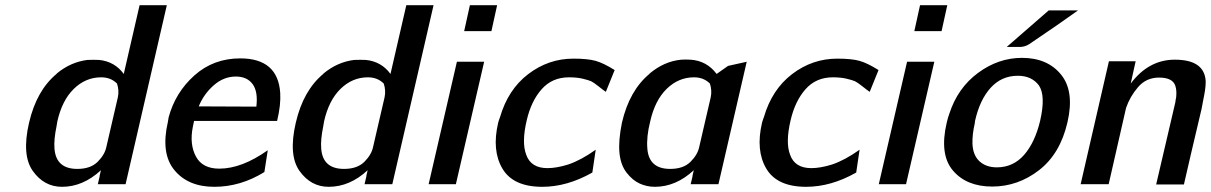

<svg xmlns="http://www.w3.org/2000/svg" viewBox="-20 -710 4667 740"><path d="M199 -426H198Q252 -471 317 -479Q341 -480 362 -479Q422 -473 457 -425L518 -690H623L464 0H357L364 -30V-32Q365 -35 365 -37L369 -54Q300 10 219 10Q150 10 106.5 -51Q63 -112 92 -237Q121 -362 199 -426ZM201 -242 198 -224Q187 -171 190 -137Q196 -59 278 -59Q329 -59 356.5 -86.5Q384 -114 390 -144Q398 -179 413 -243.5Q428 -308 434 -334Q440 -361 431 -388Q407 -412 370 -412Q310 -412 264.5 -367.5Q219 -323 201 -242Z M627 -240 630 -258Q656 -354 729.5 -419.5Q803 -485 906 -485Q1051 -485 1060 -352Q1063 -306 1048 -244H728Q727 -240 725.5 -232Q724 -224 723 -220Q710 -154 735 -107Q760 -60 825 -60Q912 -60 1012 -131L999 -47Q907 10 806 10Q705 10 652 -54.5Q599 -119 627 -240ZM746 -300 968 -299Q975 -357 953.5 -386Q932 -415 889 -415Q842 -415 803.5 -381Q765 -347 746 -300Z M1227 -426H1226Q1280 -471 1345 -479Q1369 -480 1390 -479Q1450 -473 1485 -425L1546 -690H1651L1492 0H1385L1392 -30V-32Q1393 -35 1393 -37L1397 -54Q1328 10 1247 10Q1178 10 1134.5 -51Q1091 -112 1120 -237Q1149 -362 1227 -426ZM1229 -242 1226 -224Q1215 -171 1218 -137Q1224 -59 1306 -59Q1357 -59 1384.5 -86.5Q1412 -114 1418 -144Q1426 -179 1441 -243.5Q1456 -308 1462 -334Q1468 -361 1459 -388Q1435 -412 1398 -412Q1338 -412 1292.5 -367.5Q1247 -323 1229 -242Z M1632 0 1741 -472H1846L1737 0ZM1769 -590 1791 -690H1896L1874 -590Z M1900 -237Q1903 -248 1907 -258Q1938 -365 2016 -424.5Q2094 -484 2190 -484Q2245 -484 2275.5 -475.5Q2306 -467 2349 -440L2315 -356Q2306 -362 2286.5 -377.5Q2267 -393 2258 -397Q2249 -401 2226.5 -406.5Q2204 -412 2173 -412Q2108 -412 2067.5 -366Q2027 -320 2010 -246Q1990 -161 2008 -114Q2026 -62 2090 -62Q2125 -62 2170 -76Q2220 -93 2276 -133L2263 -45Q2166 10 2070 10Q1958 10 1916.5 -60Q1875 -130 1900 -237Z M2377 -237Q2406 -362 2484 -426H2483Q2540 -474 2606 -480Q2623 -481 2641 -480Q2704 -476 2742 -425L2786 -456L2858 -472L2749 0H2642L2649 -30V-32Q2650 -35 2650 -37L2654 -54Q2585 10 2504 10Q2473 10 2445.5 -2.5Q2418 -15 2395 -44.5Q2372 -74 2367.5 -121Q2363 -168 2377 -237ZM2486 -242Q2471 -183 2475 -137Q2481 -59 2563 -59Q2614 -59 2641.5 -86.5Q2669 -114 2675 -144Q2683 -179 2698 -243.5Q2713 -308 2719 -334Q2725 -361 2716 -388Q2692 -412 2655 -412Q2595 -412 2549.5 -367.5Q2504 -323 2486 -242Z M2917 -237Q2920 -248 2924 -258Q2955 -365 3033 -424.5Q3111 -484 3207 -484Q3262 -484 3292.5 -475.5Q3323 -467 3366 -440L3332 -356Q3323 -362 3303.5 -377.5Q3284 -393 3275 -397Q3266 -401 3243.5 -406.5Q3221 -412 3190 -412Q3125 -412 3084.5 -366Q3044 -320 3027 -246Q3007 -161 3025 -114Q3043 -62 3107 -62Q3142 -62 3187 -76Q3237 -93 3293 -133L3280 -45Q3183 10 3087 10Q2975 10 2933.5 -60Q2892 -130 2917 -237Z M3367 0 3476 -472H3581L3472 0ZM3504 -590 3526 -690H3631L3609 -590Z M3860 -529 4022 -670H4135Q4032 -597 4013 -585L3947 -540Q3930 -529 3910 -529ZM3629 -238Q3634 -259 3639 -272Q3671 -371 3749.5 -429Q3828 -487 3919 -487Q4017 -487 4069.5 -422.5Q4122 -358 4094 -238Q4066 -117 3984.5 -54Q3903 9 3804 9Q3705 9 3652.5 -53Q3600 -115 3629 -238ZM3738 -244Q3738 -243 3737.5 -240Q3737 -237 3737 -235Q3727 -192 3728 -156Q3730 -111 3755.5 -88Q3781 -65 3822 -65Q3885 -65 3927 -113Q3969 -161 3989 -245Q4011 -342 3984 -381Q3956 -418 3903 -418Q3840 -418 3798 -371.5Q3756 -325 3738 -244Z M4145 0 4254 -474H4357L4338 -388Q4407 -480 4508 -480Q4623 -480 4627 -396Q4627 -380 4624.5 -363Q4622 -346 4617.5 -324.5Q4613 -303 4611 -290Q4565 -96 4543 1H4436L4510 -316Q4511 -326 4513 -334Q4516 -361 4510 -379Q4500 -411 4447 -411Q4398 -411 4366.5 -374.5Q4335 -338 4320 -294L4253 0Z"/></svg>

Font: Coval
Style: Medium Italic
Weight: 500
Foundry: Context Ltd
Version: Version 001.000